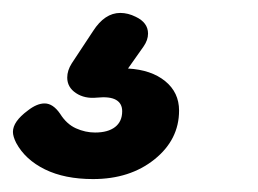

<svg xmlns="http://www.w3.org/2000/svg" viewBox="-57 -59 399 297"><path d="M-32 162Q-37 152 -37 145Q-37 129 -14 112Q0 101 12 101Q25 101 36 117Q46 133 60.5 139.5Q75 146 90 146Q110 146 121 137.5Q132 129 132 113Q132 101 122.5 95.5Q113 90 93 92Q74 94 60.5 85Q47 76 47 61Q47 50 54 39L87 -11Q105 -39 129 -39Q141 -39 153 -33Q172 -24 172 -7Q172 3 165 13L141 47Q177 49 198.5 66.5Q220 84 220 112Q220 157 182 187.5Q144 218 87 218Q43 218 12.5 203Q-18 188 -32 162Z"/></svg>

Font: Kodchasan
Style: Bold Italic
Weight: 700
Italic angle: -10°
Version: Version 1.000; ttfautohint (v1.6)